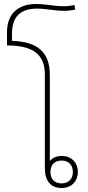

<svg xmlns="http://www.w3.org/2000/svg" viewBox="-20 -934 440 959"><path d="M352 -909C329 -904 316 -903 295 -903C251 -903 211 -914 159 -914C70 -914 15 -864 15 -774V-707C144 -707 204 -663 204 -562V-94C204 -33 231 5 288 5C340 5 369 -32 369 -75C369 -118 340 -155 289 -155C261 -155 242 -145 229 -130V-559C229 -678 162 -726 40 -730V-767C40 -855 87 -891 166 -891C208 -891 253 -880 298 -880C321 -880 336 -882 356 -886ZM288 -132C323 -132 344 -109 344 -75C344 -41 323 -18 288 -18C251 -18 232 -41 232 -75C232 -109 251 -132 288 -132Z"/></svg>

Font: Noto Sans Thai Looped Thin
Style: Regular
Weight: 100
Designer: Sasikarn Vongin, Ben Mitchell
Foundry: The Fontpad Ltd
Version: Version 1.001